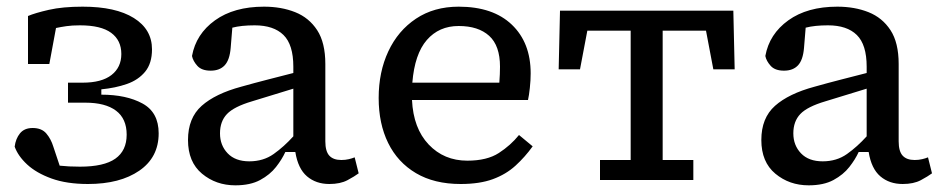

<svg xmlns="http://www.w3.org/2000/svg" viewBox="-20 -540 2828 576"><path d="M244 12Q180 12 134.5 -4.5Q89 -21 61.5 -46.5Q34 -72 24 -100Q27 -124 40 -140Q53 -156 78 -156Q105 -156 119 -139.5Q133 -123 140 -100L159 -43Q186 -40 220 -40Q292 -40 326 -64Q360 -88 360 -136Q360 -184 328 -208Q296 -232 236 -232H184V-292H228Q285 -292 314.5 -315Q344 -338 344 -378Q344 -419 313.5 -441.5Q283 -464 220 -464Q196 -464 179 -461.5Q162 -459 148 -456L128 -348H64V-492Q85 -501 126.5 -510.5Q168 -520 228 -520Q327 -520 381.5 -486Q436 -452 436 -392Q436 -350 415.5 -325Q395 -300 360.5 -288Q326 -276 284 -272V-256Q359 -256 407.5 -229.5Q456 -203 456 -140Q456 -68 398 -28Q340 12 244 12Z M968 12Q928 12 901 -11Q874 -34 866 -84H836Q826 -62 808 -39Q790 -16 760.5 0Q731 16 686 16Q628 16 586 -19Q544 -54 544 -120Q544 -186 585 -222.5Q626 -259 704 -280Q743 -291 782 -301Q821 -311 860 -321V-340Q860 -406 830.5 -435Q801 -464 744 -464Q704 -464 677 -457L672 -396Q669 -360 654 -344Q639 -328 612 -328Q585 -328 572 -342.5Q559 -357 556 -372Q568 -438 625 -479Q682 -520 772 -520Q824 -520 865.5 -503.5Q907 -487 931.5 -449.5Q956 -412 956 -348V-116Q956 -86 968 -73Q980 -60 1004 -60Q1016 -60 1026.5 -62.5Q1037 -65 1044 -68L1056 -20Q1044 -11 1022.5 0.5Q1001 12 968 12ZM640 -140Q640 -104 663 -80Q686 -56 728 -56Q770 -56 801 -78Q832 -100 860 -131V-274L736 -236Q682 -220 661 -198Q640 -176 640 -140Z M1356 -462Q1297 -462 1260.5 -420Q1224 -378 1217 -292H1478Q1479 -306 1479.5 -317Q1480 -328 1480 -340Q1480 -403 1447.5 -432.5Q1415 -462 1356 -462ZM1362 12Q1283 12 1228 -20.5Q1173 -53 1144.5 -111Q1116 -169 1116 -246Q1116 -324 1145 -386Q1174 -448 1228 -484Q1282 -520 1356 -520Q1459 -520 1515.5 -466Q1572 -412 1572 -320Q1572 -299 1569.5 -276Q1567 -253 1564 -240H1216Q1220 -155 1266 -106.5Q1312 -58 1382 -58Q1441 -58 1476.5 -81Q1512 -104 1537 -135L1578 -101Q1555 -69 1526.5 -43Q1498 -17 1458.5 -2.5Q1419 12 1362 12Z M1780 0V-60H1872V-448H1742L1720 -332H1656L1660 -508H2180L2184 -332H2120L2098 -448H1968V-60H2060V0Z M2688 12Q2648 12 2621 -11Q2594 -34 2586 -84H2556Q2546 -62 2528 -39Q2510 -16 2480.5 0Q2451 16 2406 16Q2348 16 2306 -19Q2264 -54 2264 -120Q2264 -186 2305 -222.5Q2346 -259 2424 -280Q2463 -291 2502 -301Q2541 -311 2580 -321V-340Q2580 -406 2550.5 -435Q2521 -464 2464 -464Q2424 -464 2397 -457L2392 -396Q2389 -360 2374 -344Q2359 -328 2332 -328Q2305 -328 2292 -342.5Q2279 -357 2276 -372Q2288 -438 2345 -479Q2402 -520 2492 -520Q2544 -520 2585.5 -503.5Q2627 -487 2651.5 -449.5Q2676 -412 2676 -348V-116Q2676 -86 2688 -73Q2700 -60 2724 -60Q2736 -60 2746.5 -62.5Q2757 -65 2764 -68L2776 -20Q2764 -11 2742.5 0.5Q2721 12 2688 12ZM2360 -140Q2360 -104 2383 -80Q2406 -56 2448 -56Q2490 -56 2521 -78Q2552 -100 2580 -131V-274L2456 -236Q2402 -220 2381 -198Q2360 -176 2360 -140Z"/></svg>

Font: Source Serif 4 Caption
Style: Regular
Weight: 400
Designer: Frank Grießhammer
Foundry: Adobe Systems Incorporated
Version: Version 4.004;hotconv 1.0.117;makeotfexe 2.5.65602